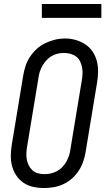

<svg xmlns="http://www.w3.org/2000/svg" viewBox="-20 -940 540 968"><path d="M202 8Q174 8 147 2Q120 -4 98.5 -18.5Q77 -33 62 -55.5Q47 -78 40.5 -104Q34 -130 34.5 -158Q35 -186 40 -214L97 -559Q101 -584 109 -608Q117 -632 131.5 -654Q146 -676 166 -694Q186 -712 209.5 -723Q233 -734 257.5 -740Q282 -746 307 -746Q335 -746 361.5 -738.5Q388 -731 410 -716.5Q432 -702 447 -679.5Q462 -657 468.5 -631Q475 -605 474.5 -577Q474 -549 469 -521L412 -176Q408 -151 400 -127Q392 -103 378 -81Q364 -59 344 -41Q324 -23 300.5 -12Q277 -1 252 3.5Q227 8 202 8ZM204 -62Q220 -62 236 -65.5Q252 -69 267 -77Q282 -85 294 -97.5Q306 -110 314.5 -125Q323 -140 328 -155.5Q333 -171 335 -187L392 -532Q395 -549 396 -566Q397 -583 394 -599Q391 -615 384 -630Q377 -645 364.5 -654.5Q352 -664 336 -668.5Q320 -673 303 -673Q287 -673 271 -669.5Q255 -666 240.5 -657.5Q226 -649 214.5 -636.5Q203 -624 194.5 -609.5Q186 -595 181 -579.5Q176 -564 174 -548L117 -203Q114 -186 113 -169Q112 -152 115 -136Q118 -120 125 -106Q132 -92 143.5 -81.5Q155 -71 171 -66.5Q187 -62 204 -62ZM191 -850V-920H491V-850Z"/></svg>

Font: Iosevka Gothic
Style: Italic
Weight: 400
Italic angle: -9°
Monospace: yes
Designer: Belleve Invis
Foundry: Belleve Invis
Version: Version 15.5.1; ttfautohint (v1.8.4)